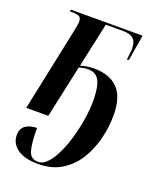

<svg xmlns="http://www.w3.org/2000/svg" viewBox="-144 -625 794 957"><g transform="rotate(20 253.5 -146.5)"><path d="M174 243Q100 243 62.5 215Q25 187 25 144Q25 107 49.5 91.5Q74 76 108 76Q108 156 119 194.5Q130 233 170 233Q196 233 219.5 207.5Q243 182 262.5 139.5Q282 97 296 46.5Q310 -4 317.5 -54.5Q325 -105 325 -147Q325 -217 308 -251.5Q291 -286 248 -286Q224 -286 200 -278L140 0H23L116 -442Q119 -459 121.5 -472Q124 -485 124 -494Q124 -511 114.5 -518.5Q105 -526 77 -526H63L65 -536H445L422 -398H412Q414 -417 416 -431.5Q418 -446 418 -457Q418 -494 400 -509.5Q382 -525 345 -525H254L203 -289Q219 -294 236 -297Q253 -300 275 -300Q357 -300 401 -255Q445 -210 445 -114Q445 -48 428.5 15.5Q412 79 379 130.5Q346 182 295 212.5Q244 243 174 243Z"/></g></svg>

Font: Noto Serif Display Condensed SemiBold
Style: Italic
Weight: 600
Width: 3
Italic angle: -12°
Designer: Monotype Design Team
Foundry: Monotype Imaging Inc.
Version: Version 2.009